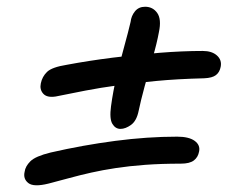

<svg xmlns="http://www.w3.org/2000/svg" viewBox="-20 -594 740 569"><path d="M124 -50Q80 -39 64 -51.5Q48 -64 53 -85Q55 -101 70 -116Q85 -131 130 -142Q226 -164 321.5 -176.5Q417 -189 505 -189Q540 -189 557 -176.5Q574 -164 570 -145Q567 -128 554.5 -118.5Q542 -109 516 -109Q458 -109 410.5 -105.5Q363 -102 323.5 -96Q284 -90 250.5 -82.5Q217 -75 186 -66.5Q155 -58 124 -50ZM145 -308Q119 -304 108 -316.5Q97 -329 101 -347Q105 -367 119.5 -381Q134 -395 178 -402Q242 -414 313 -423Q384 -432 452.5 -437.5Q521 -443 581 -443Q608 -443 623 -429.5Q638 -416 634 -396Q631 -380 620 -371.5Q609 -363 585 -362Q505 -360 442.5 -354Q380 -348 328.5 -341Q277 -334 233 -325.5Q189 -317 145 -308ZM337 -212Q322 -212 313 -227Q304 -242 309 -279Q315 -324 326 -370Q337 -416 348.5 -457.5Q360 -499 367 -529Q369 -547 380 -560.5Q391 -574 410 -574Q433 -574 446 -555.5Q459 -537 451 -499Q445 -466 432.5 -423Q420 -380 408.5 -337.5Q397 -295 391 -266Q385 -236 368.5 -224Q352 -212 337 -212Z"/></svg>

Font: Shantell Sans
Style: Italic
Weight: 400
Italic angle: -11°
Designer: Stephen Nixon, Anya Danilova, Shantell Martin
Foundry: Arrow Type
Version: Version 1.011;[c5ecc13dd]